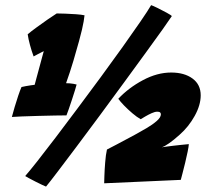

<svg xmlns="http://www.w3.org/2000/svg" viewBox="-20 -690 804 728"><path d="M230.5 -374.5Q237 -374.5 244.2 -374Q251.5 -373.5 258.5 -372.2Q265.5 -371 270.5 -369.5Q269 -363 264 -347Q259 -331 252.8 -312Q246.5 -293 240.8 -276.5Q235 -260 232 -252.5Q219 -252.5 189 -252Q159 -251.5 124.5 -250.5Q90 -249.5 62 -248.5Q34 -247.5 25 -246.5Q29 -262 35.5 -284Q42 -306 49 -326.8Q56 -347.5 61.5 -360Q69 -362 78.2 -363.5Q87.5 -365 96.5 -366.5Q105.5 -368 111.5 -368.5Q114.5 -380 118 -393Q121.5 -406 125.2 -419.5Q129 -433 132.5 -446.5Q136 -460 139.5 -472.5Q143 -485 146 -496Q141.5 -494 135.8 -491Q130 -488 124.2 -485Q118.5 -482 114 -479.5Q109.5 -477 107.5 -476Q100 -496 93.8 -519Q87.5 -542 85 -560Q96.5 -570 117.8 -585.5Q139 -601 160.5 -616Q182 -631 195 -639Q208 -639 228.2 -638.2Q248.5 -637.5 268.8 -636Q289 -634.5 300.5 -632Q299.5 -621.5 297.2 -608.5Q295 -595.5 290.8 -577.5Q286.5 -559.5 279.5 -533.5Q271 -502 258.5 -460Q246 -418 230.5 -374.5ZM553 -670.5Q559.5 -668.5 577.2 -659.8Q595 -651 612 -641.8Q629 -632.5 631.5 -629Q623.5 -616.5 597 -579.2Q570.5 -542 532 -489.2Q493.5 -436.5 448.8 -375.2Q404 -314 358.2 -252Q312.5 -190 271.2 -135.2Q230 -80.5 199.5 -40.2Q169 0 154.5 17.5Q151.5 16.5 139.8 11Q128 5.5 113.8 -1.8Q99.5 -9 88.5 -15Q77.5 -21 75.5 -22.5Q90.5 -39.5 120.8 -77.8Q151 -116 190.5 -168Q230 -220 274.2 -279.2Q318.5 -338.5 362.5 -398.2Q406.5 -458 445 -512Q483.5 -566 512 -607.5Q540.5 -649 553 -670.5ZM696 -143.5Q695.5 -134.5 691.5 -114.8Q687.5 -95 682 -72.5Q676.5 -50 671.8 -32Q667 -14 665.5 -8L375 5Q375 1 375.8 -22.2Q376.5 -45.5 378.8 -74.2Q381 -103 385.5 -123Q397.5 -129 423 -142.5Q448.5 -156 490.5 -178.5Q512.5 -190.5 535.5 -204Q558.5 -217.5 574.2 -231.2Q590 -245 590 -256.5Q590 -261 587 -263.8Q584 -266.5 576 -266.5Q567.5 -266.5 554.8 -260.8Q542 -255 530.5 -248.2Q519 -241.5 513.5 -238Q499 -246 482 -260.5Q465 -275 450.2 -290.2Q435.5 -305.5 428.5 -315.5Q467.5 -357 521.8 -386Q576 -415 629 -415Q679 -415 710 -392.2Q741 -369.5 741 -328.5Q741 -291.5 718.2 -250.5Q695.5 -209.5 661.5 -179.5Q640 -160 621.5 -147Q603 -134 593 -131.5Q603 -133 614.2 -134.5Q625.5 -136 638.2 -137.5Q651 -139 665.2 -140.5Q679.5 -142 696 -143.5Z"/></svg>

Font: Grandstander Thin Black
Style: Italic
Weight: 900
Italic angle: -15°
Version: Version 1.200